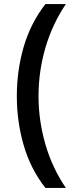

<svg xmlns="http://www.w3.org/2000/svg" viewBox="-20 -806 402 947"><path d="M63 -331Q63 -459 97 -575.5Q131 -692 204 -786H305Q239 -689 204.5 -572Q170 -455 170 -332Q170 -211 204 -94Q238 23 305 121H204Q131 28 97 -89Q63 -206 63 -331Z"/></svg>

Font: Noto Sans Gunjala Gondi Semibold
Style: Regular
Weight: 600
Designer: Ek Type
Foundry: Ek Type
Version: Version 1.004; ttfautohint (v1.8.4.7-5d5b)